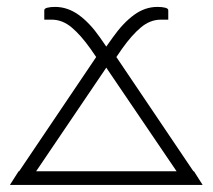

<svg xmlns="http://www.w3.org/2000/svg" viewBox="-20 -522 600 542"><path d="M478.5 -38.5 280 -331 82 -38.5ZM552 0H8L32.5 -38.5H34L251.5 -361L235 -385Q208 -423 182 -444.8Q156 -466.5 126 -466.5H105V-493Q105 -498 113.5 -500.2Q122 -502.5 135.5 -502.5Q170.5 -502.5 201.8 -480.2Q233 -458 262 -416.5L280 -390.5L298.5 -416.5Q328 -458 358.8 -480.2Q389.5 -502.5 424.5 -502.5Q438 -502.5 446.5 -500.2Q455 -498 455 -493V-466.5H434Q404 -466.5 378 -444.8Q352 -423 325 -385L308.5 -361L526 -38.5H527.5Z"/></svg>

Font: Lato 2
Style: Regular
Weight: 300
Designer: Lukasz Dziedzic with Adam Twardoch and Botio Nikoltchev
Foundry: tyPoland Lukasz Dziedzic
Version: Version 2.015; 2015-08-06; http://www.latofonts.com/